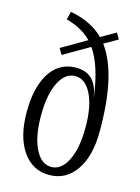

<svg xmlns="http://www.w3.org/2000/svg" viewBox="-110 -753 607 833"><g transform="rotate(15 194.0 -336.0)"><path d="M194 18Q119 18 74.5 -46Q30 -110 30 -222Q30 -296 49 -350.5Q68 -405 103.5 -433.5Q139 -462 188 -462Q234 -462 260 -436.5Q286 -411 294 -360H295Q285 -431 268.5 -481.5Q252 -532 228 -566L112 -499L96 -526L208 -591Q165 -635 94 -654L103 -690Q197 -673 253 -617L319 -655L335 -628L274 -593Q316 -536 337 -445Q358 -354 358 -222Q358 -110 313.5 -46Q269 18 194 18ZM194 -18Q239 -18 266.5 -73Q294 -128 294 -222Q294 -317 266.5 -371.5Q239 -426 194 -426Q149 -426 121.5 -371.5Q94 -317 94 -222Q94 -128 121.5 -73Q149 -18 194 -18Z"/></g></svg>

Font: Margherita Variable
Style: Regular
Weight: 400
Designer: James Puckett
Foundry: Dunwich Type Founders
Version: Version 1.008